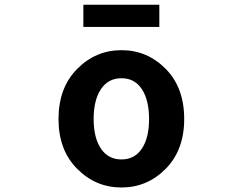

<svg xmlns="http://www.w3.org/2000/svg" viewBox="-20 -789 1040 822"><path d="M230.5 -279.3Q230.5 -413.1 310.1 -493.7Q389.6 -574.2 500 -574.2Q610.4 -574.2 689.5 -494.1Q768.6 -414.1 768.6 -279.3Q768.6 -146.5 689.5 -66.4Q610.4 13.7 500 13.7Q389.6 13.7 310.1 -66.4Q230.5 -146.5 230.5 -279.3ZM618.2 -279.3Q618.2 -360.4 587.4 -407.2Q556.6 -454.1 500 -454.1Q443.4 -454.1 412.1 -407.2Q380.9 -360.4 380.9 -279.3Q380.9 -199.2 412.1 -152.8Q443.4 -106.4 500 -106.4Q556.6 -106.4 587.4 -152.8Q618.2 -199.2 618.2 -279.3ZM336.9 -673.8V-768.6H662.1V-673.8Z"/></svg>

Font: GenEi Gothic M Regular
Style: Bold
Weight: 700
Designer: o_tamon (Modified); [Source Han Sans]
Ryoko NISHIZUKA  (kana & ideographs); Paul D. Hunt (Latin, Greek & Cyrillic); Wenl
Version: Version 1.1a;Original Version 1.004